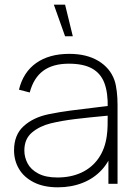

<svg xmlns="http://www.w3.org/2000/svg" viewBox="-20 -785 582 820"><path d="M40 -143Q40 -209 81 -246.2Q122 -283.5 187 -297Q233 -306.5 281.2 -312.8Q329.5 -319 408.5 -328.5Q433.5 -331 455 -334L440 -324Q441.5 -389 425.8 -430.5Q410 -472 373 -492.5Q336 -513 274 -513Q206 -513 164.8 -482.8Q123.5 -452.5 107 -390L61 -402Q79 -476.5 134.5 -515.8Q190 -555 276 -555Q350 -555 400.2 -524.8Q450.5 -494.5 469 -442Q475.5 -422.5 478.8 -394.5Q482 -366.5 482 -338V0H443V-148L463 -147Q448.5 -96.5 414.8 -59.8Q381 -23 332.8 -4Q284.5 15 227 15Q166.5 15 124.2 -6.5Q82 -28 61 -63.8Q40 -99.5 40 -143ZM436 -204Q439 -225 439.5 -247Q440 -269 440 -301.5V-310L462 -293L435 -290.5Q359 -283.5 301 -276.5Q243 -269.5 196 -258Q149.5 -246.5 116.8 -219.2Q84 -192 84 -142Q84 -113.5 97.8 -87.2Q111.5 -61 143.2 -44Q175 -27 225 -27Q283 -27 328 -48Q373 -69 400.8 -109Q428.5 -149 436 -204ZM210 -765 258 -630H291L258 -765Z"/></svg>

Font: Tap Sans
Style: Regular
Weight: 400
Designer: Tap Payments
Foundry: Tap Payments
Version: Version 1.001;Glyphs 3.1.2 (3151)